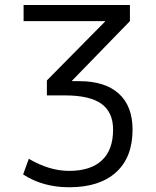

<svg xmlns="http://www.w3.org/2000/svg" viewBox="-20 -540 640 790"><path d="M77.1 -453.1V-519.5H514.6V-453.1L276.4 -208V-206.1H305.7Q412.1 -206.1 468.8 -154.8Q525.4 -103.5 525.4 -6.8Q525.4 107.4 457.5 168.9Q389.6 230.5 264.6 230.5Q156.2 230.5 75.2 177.7L98.6 113.3Q182.6 163.1 264.6 163.1Q352.5 163.1 398.9 120.1Q445.3 77.1 445.3 -6.8Q445.3 -78.1 397.5 -112.8Q349.6 -147.5 246.1 -147.5H172.9V-209L412.1 -451.2V-453.1Z"/></svg>

Font: Mgen+ 1c regular
Style: Regular
Weight: 400
Designer: [Source Han Sans]
Ryoko NISHIZUKA  (kana & ideographs); Paul D. Hunt (Latin, Greek & Cyrillic); Wenlong ZHANG  (bopomofo
Version: Version 1.059.20150602